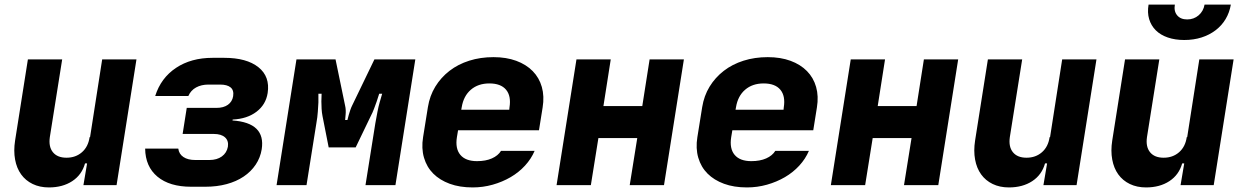

<svg xmlns="http://www.w3.org/2000/svg" viewBox="-20 -810 5440 840"><path d="M46 -195 102 -550H252L198 -210Q192 -168 211.5 -144Q231 -120 271 -120Q311 -120 338.5 -144Q366 -168 372 -210H374L427 -550H577L490 0H345L361 -95H352Q338 -45 296 -17.5Q254 10 194 10Q154 10 123 -5Q92 -20 72.5 -47Q53 -74 46 -112Q39 -150 46 -195Z M659 -390Q684 -469 750 -513Q816 -557 910 -557H961Q1059 -557 1110.5 -516Q1162 -475 1151 -403Q1143 -352 1102 -321Q1061 -290 998 -287L997 -283Q1143 -273 1125 -157Q1119 -120 1098.5 -89.5Q1078 -59 1046 -37.5Q1014 -16 971.5 -4.5Q929 7 878 7H816Q722 7 669 -37Q616 -81 615 -160H760Q763 -136 782.5 -123Q802 -110 834 -110H896Q929 -110 950.5 -125.5Q972 -141 977 -168Q981 -194 964.5 -209Q948 -224 915 -224H779L797 -338H927Q958 -338 977 -351.5Q996 -365 1000 -389Q1004 -415 989 -427.5Q974 -440 943 -440H892Q861 -440 838 -427.5Q815 -415 804 -390Z M1277 -550H1448L1490 -347Q1492 -339 1492.5 -328.5Q1493 -318 1492 -308Q1491 -297 1490 -285H1500Q1503 -297 1506 -308Q1509 -318 1512.5 -328.5Q1516 -339 1520 -347L1618 -550H1797L1710 0H1579L1622 -270Q1627 -298 1631.5 -321.5Q1636 -345 1641 -362Q1647 -383 1652 -400H1639Q1634 -383 1628 -366Q1623 -352 1616.5 -334.5Q1610 -317 1602 -302L1536 -165H1418L1391 -302Q1388 -317 1387 -334Q1386 -351 1386 -366Q1386 -383 1387 -400H1373Q1373 -383 1373 -362Q1372 -345 1370.5 -321.5Q1369 -298 1364 -270L1321 0H1190Z M2048 10Q1991 10 1947.5 -6Q1904 -22 1875.5 -50.5Q1847 -79 1835 -120Q1823 -161 1831 -210L1852 -341Q1860 -391 1884.5 -431Q1909 -471 1946.5 -500Q1984 -529 2033 -544.5Q2082 -560 2139 -560Q2195 -560 2238.5 -544Q2282 -528 2310.5 -499Q2339 -470 2350.5 -429.5Q2362 -389 2354 -340L2338 -240H1984L1979 -210Q1971 -160 1994 -132.5Q2017 -105 2067 -105Q2105 -105 2132 -117Q2159 -129 2172 -150H2319Q2304 -115 2277 -85.5Q2250 -56 2214 -35Q2178 -14 2135.5 -2Q2093 10 2048 10ZM1998 -330H2208L2209 -340Q2217 -390 2194 -417.5Q2171 -445 2121 -445Q2072 -445 2040 -417.5Q2008 -390 2000 -341Z M2415 0 2502 -550H2652L2620 -346H2790L2822 -550H2972L2885 0H2735L2768 -206H2598L2565 0Z M3248 10Q3191 10 3147.5 -6Q3104 -22 3075.5 -50.5Q3047 -79 3035 -120Q3023 -161 3031 -210L3052 -341Q3060 -391 3084.5 -431Q3109 -471 3146.5 -500Q3184 -529 3233 -544.5Q3282 -560 3339 -560Q3395 -560 3438.5 -544Q3482 -528 3510.5 -499Q3539 -470 3550.5 -429.5Q3562 -389 3554 -340L3538 -240H3184L3179 -210Q3171 -160 3194 -132.5Q3217 -105 3267 -105Q3305 -105 3332 -117Q3359 -129 3372 -150H3519Q3504 -115 3477 -85.5Q3450 -56 3414 -35Q3378 -14 3335.5 -2Q3293 10 3248 10ZM3198 -330H3408L3409 -340Q3417 -390 3394 -417.5Q3371 -445 3321 -445Q3272 -445 3240 -417.5Q3208 -390 3200 -341Z M3615 0 3702 -550H3852L3820 -346H3990L4022 -550H4172L4085 0H3935L3968 -206H3798L3765 0Z M4246 -195 4302 -550H4452L4398 -210Q4392 -168 4411.5 -144Q4431 -120 4471 -120Q4511 -120 4538.5 -144Q4566 -168 4572 -210H4574L4627 -550H4777L4690 0H4545L4561 -95H4552Q4538 -45 4496 -17.5Q4454 10 4394 10Q4354 10 4323 -5Q4292 -20 4272.5 -47Q4253 -74 4246 -112Q4239 -150 4246 -195Z M4846 -195 4902 -550H5052L4998 -210Q4992 -168 5011.5 -144Q5031 -120 5071 -120Q5111 -120 5138.5 -144Q5166 -168 5172 -210H5174L5227 -550H5377L5290 0H5145L5161 -95H5152Q5138 -45 5096 -17.5Q5054 10 4994 10Q4954 10 4923 -5Q4892 -20 4872.5 -47Q4853 -74 4846 -112Q4839 -150 4846 -195ZM5005 -790H5120Q5115 -761 5130 -743Q5145 -725 5174 -725Q5203 -725 5224 -743Q5245 -761 5250 -790H5365Q5359 -755 5342 -726.5Q5325 -698 5298 -677.5Q5271 -657 5236.5 -646Q5202 -635 5161 -635Q5121 -635 5089 -646Q5057 -657 5036.5 -677.5Q5016 -698 5007.5 -726.5Q4999 -755 5005 -790Z"/></svg>

Font: JetBrains Mono ExtraBold
Style: Italic
Weight: 800
Designer: Philipp Nurullin, Konstantin Bulenkov
Foundry: JetBrains
Version: Version 1.000; ttfautohint (v1.8.3)